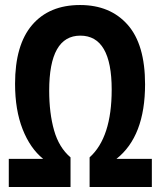

<svg xmlns="http://www.w3.org/2000/svg" viewBox="-20 -745 640 765"><path d="M261 0V-118Q215 -157 195.5 -225.5Q176 -294 176 -384Q176 -603 300 -603Q425 -603 425 -388Q425 -197 337 -118V0H585V-112H444Q558 -202 558 -409Q558 -568 488.5 -646.5Q419 -725 299 -725Q176 -725 108 -645.5Q40 -566 40 -411Q40 -307 70 -230.5Q100 -154 152 -112H15V0Z"/></svg>

Font: Noto Sans Mono UI
Style: Bold
Weight: 700
Designer: Monotype Design team
Foundry: Monotype Imaging Inc.
Version: 1.000